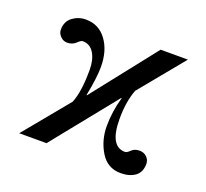

<svg xmlns="http://www.w3.org/2000/svg" viewBox="-89 -566 730 681"><g transform="rotate(20 275.5 -225.0)"><path d="M515 -450 377 -282Q359 -235 359 -170Q359 -66 417 -66Q424 -66 435 -77Q446 -88 465 -88Q481 -88 492 -77.5Q503 -67 503 -52Q503 -20 482 -5Q461 10 428 10Q378 10 351.5 -33.5Q325 -77 325 -131Q325 -185 341 -241H339L145 0H42L182 -170Q200 -213 200 -297Q200 -335 185 -359.5Q170 -384 142 -384Q136 -384 123.5 -372Q111 -360 91 -360Q77 -360 66 -371Q55 -382 55 -396Q55 -427 77 -443.5Q99 -460 127 -460Q176 -460 205 -420.5Q234 -381 234 -320Q234 -279 220 -209H222L412 -450Z"/></g></svg>

Font: STIX
Style: Regular
Weight: 400
Designer: MicroPress Inc., with final additions and corrections provided by Coen Hoffman, Elsevier (retired)
Version: Version 1.1.1